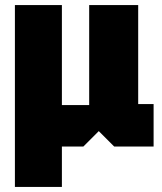

<svg xmlns="http://www.w3.org/2000/svg" viewBox="-20 -580 643 760"><path d="M39 160V-560H225V-164H333V-560H527V-168H588V0H432L371 -61L310 0H225V160Z"/></svg>

Font: Tektur SemiCondensed ExtraBold
Style: Regular
Weight: 800
Width: 4
Designer: Adam Jagosz
Foundry: Adam Jagosz
Version: Version 1.005;gftools[0.9.30]